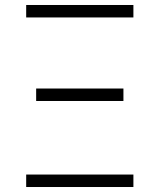

<svg xmlns="http://www.w3.org/2000/svg" viewBox="-20 -750 640 770"><path d="M85 -680V-730H515V-680ZM125 -345V-395H475V-345ZM85 0V-50H515V0Z"/></svg>

Font: JetBrains Mono NL Thin
Style: Regular
Weight: 100
Monospace: yes
Designer: Philipp Nurullin, Konstantin Bulenkov
Foundry: JetBrains
Version: Version 2.305; ttfautohint (v1.8.4.7-5d5b)